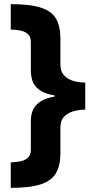

<svg xmlns="http://www.w3.org/2000/svg" viewBox="-20 -742 462 928"><path d="M32 43Q55 42 77 38Q99 34 114 21Q129 8 129 -17V-155Q129 -210 158.5 -238Q188 -266 244 -275V-281Q189 -289 159 -317Q129 -345 129 -404V-539Q129 -565 114.5 -577.5Q100 -590 77.5 -594.5Q55 -599 32 -599V-722Q127 -722 179 -704.5Q231 -687 251.5 -650.5Q272 -614 272 -557V-429Q272 -398 288.5 -379Q305 -360 332.5 -351.5Q360 -343 392 -343V-212Q360 -212 332.5 -203.5Q305 -195 288.5 -176.5Q272 -158 272 -127V0Q272 57 251 94Q230 131 178 148.5Q126 166 32 166Z"/></svg>

Font: Noto Sans Khmer ExtraBold
Style: Regular
Weight: 800
Version: Version 2.003